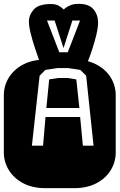

<svg xmlns="http://www.w3.org/2000/svg" viewBox="-22 -979 622 999"><path d="M213.9 0Q147.9 0 99.6 -25.1Q51.3 -50.3 24.7 -92.8Q-2 -135.3 -2 -186V-482.9Q-2 -534.2 24.7 -576.4Q51.3 -618.7 99.6 -643.8Q147.9 -668.9 213.9 -668.9H364.3Q430.2 -668.9 478.8 -643.8Q527.3 -618.7 553.7 -576.4Q580.1 -534.2 580.1 -482.9V-186Q580.1 -135.3 553.7 -92.8Q527.3 -50.3 478.8 -25.1Q430.2 0 364.3 0ZM144 -221.2H202.1L214.8 -370.1H395L409.2 -221.2H464.8L426.3 -585L396 -615.2L331.1 -625H278.8L213.9 -615.2L184.1 -585ZM219.2 -417 233.9 -565.9 281.2 -573.2H329.1L375 -565.9L391.1 -417ZM186.5 -650.9Q172.9 -689.5 159.4 -730.2Q146 -771 137.2 -807.1Q128.4 -843.3 128.4 -866.7Q128.4 -901.4 153.8 -929.7Q179.2 -958 242.2 -958Q266.6 -958 281.7 -950.2Q296.9 -942.4 309.6 -929.7Q324.7 -943.4 342.8 -951.2Q360.8 -959 387.2 -959Q441.4 -959 464.8 -930.2Q488.3 -901.4 488.3 -861.8Q488.3 -835.4 479 -796.6Q469.7 -757.8 456.5 -718.5Q443.4 -679.2 431.6 -650.9ZM286.6 -707H330.6L394.5 -872.1H354.5L308.6 -729L262.2 -872.1H222.7Z"/></svg>

Font: Monofett
Style: Regular
Weight: 400
Designer: Vernon Adams
Foundry: Vernon Adams
Version: Version 1.100; ttfautohint (v1.8.4.7-5d5b);gftools[0.9.28]